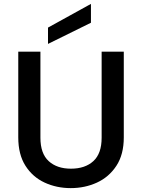

<svg xmlns="http://www.w3.org/2000/svg" viewBox="-20 -961 730 988"><path d="M74 -695H188V-252Q188 -171 230.5 -132Q273 -93 345 -93Q418 -93 460.5 -132Q503 -171 503 -252V-695H617V-254Q617 -166 579 -108Q541 -50 479 -21.5Q417 7 344 7Q271 7 209.5 -21.5Q148 -50 111 -108Q74 -166 74 -254ZM448 -941V-844L227 -735V-819Z"/></svg>

Font: Poppins Medium
Style: Regular
Weight: 500
Designer: Ninad Kale (Devanagari), Jonny Pinhorn (Latin)
Version: Version 5.002